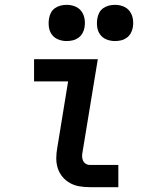

<svg xmlns="http://www.w3.org/2000/svg" viewBox="-20 -775 640 795"><path d="M352 0Q330 0 309 -3.5Q288 -7 270 -17Q252 -27 239 -42.5Q226 -58 219.5 -77.5Q213 -97 213 -119Q213 -141 217 -162L262 -438H121V-530H385L322 -147Q320 -138 320 -128.5Q320 -119 323.5 -110.5Q327 -102 335 -97Q343 -92 352 -92H470V0ZM456 -605Q438 -605 421.5 -611.5Q405 -618 395 -631.5Q385 -645 382.5 -662.5Q380 -680 383 -698Q385 -711 391 -722.5Q397 -734 408 -741.5Q419 -749 431.5 -752Q444 -755 456 -755Q474 -755 490.5 -748.5Q507 -742 517 -728.5Q527 -715 530 -697.5Q533 -680 530 -662Q528 -649 521.5 -637.5Q515 -626 504.5 -618.5Q494 -611 481.5 -608Q469 -605 456 -605ZM256 -605Q238 -605 221.5 -611.5Q205 -618 195 -631.5Q185 -645 182.5 -662.5Q180 -680 183 -698Q185 -711 191 -722.5Q197 -734 208 -741.5Q219 -749 231.5 -752Q244 -755 256 -755Q274 -755 290.5 -748.5Q307 -742 317 -728.5Q327 -715 330 -697.5Q333 -680 330 -662Q328 -649 321.5 -637.5Q315 -626 304.5 -618.5Q294 -611 281.5 -608Q269 -605 256 -605Z"/></svg>

Font: Iosevka Curly Slab SmBdEx
Style: Italic
Weight: 600
Width: 7
Italic angle: -9°
Monospace: yes
Designer: Belleve Invis
Foundry: Belleve Invis
Version: Version 11.1.0; ttfautohint (v1.8.3)